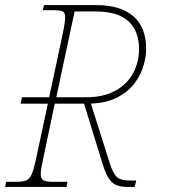

<svg xmlns="http://www.w3.org/2000/svg" viewBox="-24 -734 662 754"><path d="M-4 0 0 -20H42Q67 -20 80 -26Q93 -32 101 -51Q109 -70 117 -108L164 -327H57L62 -352H169L217 -576Q224 -608 228 -631Q232 -654 232 -665Q232 -684 223 -689Q214 -694 179 -694H144L149 -714H354Q449 -714 499.5 -670.5Q550 -627 550 -541Q550 -513 540 -477.5Q530 -442 506 -409Q482 -376 440 -353Q398 -330 333 -327L406 -96Q420 -51 436 -38Q452 -25 485 -25H511L505 0H477Q452 0 434.5 -6.5Q417 -13 404 -32Q391 -51 379 -90L306 -327H191L145 -108Q141 -89 138.5 -75Q136 -61 136 -51Q136 -32 146.5 -26Q157 -20 182 -20H241L237 0ZM313 -352Q383 -352 429.5 -378Q476 -404 499 -447Q522 -490 522 -541Q522 -612 480.5 -650.5Q439 -689 350 -689H269L197 -352Z"/></svg>

Font: Noto Serif Thin
Style: Italic
Weight: 100
Italic angle: -12°
Designer: Monotype Design Team
Foundry: Monotype Imaging Inc.
Version: Version 2.014; ttfautohint (v1.8.4.7-5d5b)